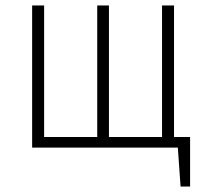

<svg xmlns="http://www.w3.org/2000/svg" viewBox="-20 -542 757 705"><path d="M619 -39H678V143H643L633 0H98V-522H142V-39H337V-522H380V-39H575V-522H619Z"/></svg>

Font: Fira Sans Condensed ExtraLight
Style: Regular
Weight: 275
Width: 3
Designer: Carrois Corporate & Edenspiekermann AG
Foundry: Carrois Corporate GbR & Edenspiekermann AG
Version: Version 4.203